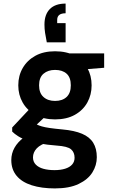

<svg xmlns="http://www.w3.org/2000/svg" viewBox="-20 -819 636 1071"><path d="M286 232Q212 232 157 214.5Q102 197 72.5 161.5Q43 126 43 74Q43 37 61 5Q79 -27 113.5 -52.5Q148 -78 199 -96L256 -29Q206 -14 185 8.5Q164 31 164 59Q164 83 179.5 99Q195 115 222 122.5Q249 130 284 130Q318 130 343.5 122Q369 114 382.5 98.5Q396 83 396 61Q396 31 376.5 14Q357 -3 296 -7Q243 -11 202.5 -18.5Q162 -26 132 -36Q102 -46 81.5 -59Q61 -72 48 -85V-108L155 -222L257 -192L125 -68L164 -137Q175 -130 185.5 -124.5Q196 -119 213 -114Q230 -109 257.5 -105Q285 -101 328 -97Q395 -91 437.5 -73Q480 -55 500 -22.5Q520 10 520 58Q520 103 495.5 142.5Q471 182 419 207Q367 232 286 232ZM287 -153Q223 -153 177 -178.5Q131 -204 106.5 -247Q82 -290 82 -343Q82 -397 107 -440Q132 -483 177.5 -508Q223 -533 287 -533Q352 -533 397.5 -508Q443 -483 467 -440Q491 -397 491 -343Q491 -290 467 -247Q443 -204 397.5 -178.5Q352 -153 287 -153ZM287 -256Q328 -256 351.5 -278Q375 -300 375 -343Q375 -387 351.5 -408Q328 -429 287 -429Q248 -429 223 -408Q198 -387 198 -343Q198 -300 222.5 -278Q247 -256 287 -256ZM375 -426 353 -521H561V-441ZM346 -799V-745Q323 -745 311 -736Q299 -727 299 -708V-690H346V-583H241Q235 -613 231.5 -635.5Q228 -658 228 -682Q228 -738 258 -768.5Q288 -799 346 -799Z"/></svg>

Font: DM Sans 10pt
Style: Bold
Weight: 700
Version: Version 4.004;gftools[0.9.30]